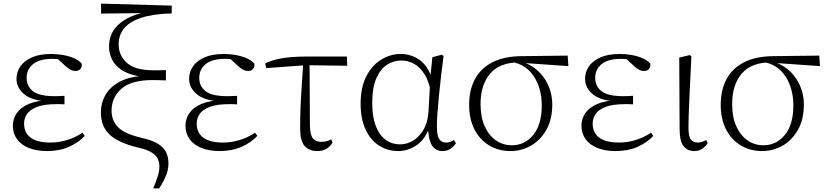

<svg xmlns="http://www.w3.org/2000/svg" viewBox="-20 -820 4568 1060"><path d="M239 14Q182 14 139.5 -3Q97 -20 74 -51.5Q51 -83 51 -125Q51 -164 72.5 -195.5Q94 -227 140 -246.5Q186 -266 259 -267V-259Q161 -262 116 -298Q71 -334 71 -385Q71 -422 92 -453Q113 -484 155.5 -503Q198 -522 262 -522Q295 -522 327 -516.5Q359 -511 386.5 -499.5Q414 -488 431 -469Q434 -450 423.5 -439Q413 -428 398 -428Q383 -428 372 -433.5Q361 -439 344 -453L289 -504L343 -502L347 -485Q322 -490 305 -492.5Q288 -495 268 -495Q198 -495 162.5 -466Q127 -437 127 -390Q127 -344 162 -316.5Q197 -289 282 -289Q293 -289 305.5 -289.5Q318 -290 336 -291V-244Q318 -245 309.5 -245Q301 -245 293 -245Q224 -245 185 -230Q146 -215 129.5 -191Q113 -167 113 -138Q113 -87 149.5 -60Q186 -33 258 -33Q305 -33 350.5 -47Q396 -61 435 -87L448 -70Q414 -33 361 -9.5Q308 14 239 14Z M826 220Q842 182 851 153Q860 124 860 99Q860 77 852 58Q844 39 818.5 22.5Q793 6 740 -6Q632 -32 584.5 -77.5Q537 -123 537 -199Q537 -252 563 -297Q589 -342 644 -370.5Q699 -399 785 -402L784 -395Q715 -400 670 -423Q625 -446 603.5 -482.5Q582 -519 582 -562Q582 -642 641.5 -691Q701 -740 798 -755L790 -741V-748L538 -745V-800L928 -789V-746Q822 -743 757.5 -721Q693 -699 664 -662Q635 -625 635 -576Q635 -513 681 -472.5Q727 -432 826 -432Q838 -432 859 -432Q880 -432 896 -433V-376Q875 -377 855.5 -377.5Q836 -378 823 -378Q705 -378 650.5 -330Q596 -282 596 -210Q596 -152 633.5 -116Q671 -80 762 -59Q824 -45 855.5 -24Q887 -3 898.5 23.5Q910 50 910 82Q910 115 897.5 147Q885 179 859 220Z M1192 14Q1135 14 1092.5 -3Q1050 -20 1027 -51.5Q1004 -83 1004 -125Q1004 -164 1025.5 -195.5Q1047 -227 1093 -246.5Q1139 -266 1212 -267V-259Q1114 -262 1069 -298Q1024 -334 1024 -385Q1024 -422 1045 -453Q1066 -484 1108.5 -503Q1151 -522 1215 -522Q1248 -522 1280 -516.5Q1312 -511 1339.5 -499.5Q1367 -488 1384 -469Q1387 -450 1376.5 -439Q1366 -428 1351 -428Q1336 -428 1325 -433.5Q1314 -439 1297 -453L1242 -504L1296 -502L1300 -485Q1275 -490 1258 -492.5Q1241 -495 1221 -495Q1151 -495 1115.5 -466Q1080 -437 1080 -390Q1080 -344 1115 -316.5Q1150 -289 1235 -289Q1246 -289 1258.5 -289.5Q1271 -290 1289 -291V-244Q1271 -245 1262.5 -245Q1254 -245 1246 -245Q1177 -245 1138 -230Q1099 -215 1082.5 -191Q1066 -167 1066 -138Q1066 -87 1102.5 -60Q1139 -33 1211 -33Q1258 -33 1303.5 -47Q1349 -61 1388 -87L1401 -70Q1367 -33 1314 -9.5Q1261 14 1192 14Z M1450 -444 1444 -470Q1476 -485 1510 -493Q1544 -501 1585 -504.5Q1626 -508 1679 -508H1895L1897 -457L1669 -460ZM1732 14Q1686 14 1661.5 -14.5Q1637 -43 1637 -111Q1637 -170 1639.5 -232.5Q1642 -295 1646.5 -358Q1651 -421 1655 -481H1689L1691 -125Q1693 -71 1709 -54Q1725 -37 1753 -37Q1770 -37 1783.5 -40.5Q1797 -44 1809 -51L1816 -33Q1803 -11 1782 1.5Q1761 14 1732 14Z M2179 14Q2120 14 2072.5 -16.5Q2025 -47 1998 -105.5Q1971 -164 1971 -247Q1971 -340 2003.5 -401Q2036 -462 2086.5 -492Q2137 -522 2191 -522Q2257 -522 2305.5 -482Q2354 -442 2376 -349H2384L2362 -296Q2350 -368 2324 -409.5Q2298 -451 2264.5 -468.5Q2231 -486 2195 -486Q2153 -486 2116.5 -462.5Q2080 -439 2057.5 -387.5Q2035 -336 2035 -253Q2035 -143 2076 -83Q2117 -23 2190 -23Q2224 -23 2258 -42Q2292 -61 2317 -102Q2342 -143 2346 -207L2356 -393L2367 -504L2419 -518L2429 -511Q2422 -461 2415.5 -404.5Q2409 -348 2403.5 -293.5Q2398 -239 2395 -194.5Q2392 -150 2392 -123Q2392 -71 2405 -52Q2418 -33 2442 -33Q2456 -33 2466 -37Q2476 -41 2486 -47L2497 -29Q2485 -10 2466 2Q2447 14 2423 14Q2384 14 2364.5 -17.5Q2345 -49 2342 -128H2354Q2330 -52 2281 -19Q2232 14 2179 14Z M2798 14Q2733 14 2681 -17Q2629 -48 2599.5 -105.5Q2570 -163 2570 -241Q2570 -322 2601.5 -382Q2633 -442 2697.5 -475.5Q2762 -509 2859 -510L3114 -513L3118 -455L2860 -473L2847 -476Q2738 -475 2685.5 -413Q2633 -351 2633 -245Q2633 -174 2656 -123Q2679 -72 2718 -45Q2757 -18 2806 -18Q2877 -18 2924 -75Q2971 -132 2971 -239Q2971 -284 2960 -324.5Q2949 -365 2928 -397.5Q2907 -430 2875.5 -451Q2844 -472 2802 -478L2812 -487Q2861 -484 2901 -463Q2941 -442 2969.5 -408.5Q2998 -375 3013.5 -332.5Q3029 -290 3029 -243Q3029 -161 2996.5 -103.5Q2964 -46 2911.5 -16Q2859 14 2798 14Z M3378 14Q3321 14 3278.5 -3Q3236 -20 3213 -51.5Q3190 -83 3190 -125Q3190 -164 3211.5 -195.5Q3233 -227 3279 -246.5Q3325 -266 3398 -267V-259Q3300 -262 3255 -298Q3210 -334 3210 -385Q3210 -422 3231 -453Q3252 -484 3294.5 -503Q3337 -522 3401 -522Q3434 -522 3466 -516.5Q3498 -511 3525.5 -499.5Q3553 -488 3570 -469Q3573 -450 3562.5 -439Q3552 -428 3537 -428Q3522 -428 3511 -433.5Q3500 -439 3483 -453L3428 -504L3482 -502L3486 -485Q3461 -490 3444 -492.5Q3427 -495 3407 -495Q3337 -495 3301.5 -466Q3266 -437 3266 -390Q3266 -344 3301 -316.5Q3336 -289 3421 -289Q3432 -289 3444.5 -289.5Q3457 -290 3475 -291V-244Q3457 -245 3448.5 -245Q3440 -245 3432 -245Q3363 -245 3324 -230Q3285 -215 3268.5 -191Q3252 -167 3252 -138Q3252 -87 3288.5 -60Q3325 -33 3397 -33Q3444 -33 3489.5 -47Q3535 -61 3574 -87L3587 -70Q3553 -33 3500 -9.5Q3447 14 3378 14Z M3814 14Q3776 14 3754 -13Q3732 -40 3732 -109L3730 -502L3788 -516L3797 -510Q3793 -424 3790 -362.5Q3787 -301 3785 -256.5Q3783 -212 3782 -178Q3781 -144 3781 -114Q3781 -65 3794.5 -49Q3808 -33 3832 -33Q3847 -33 3858 -37.5Q3869 -42 3879 -47L3887 -30Q3878 -14 3859 0Q3840 14 3814 14Z M4187 14Q4122 14 4070 -17Q4018 -48 3988.5 -105.5Q3959 -163 3959 -241Q3959 -322 3990.5 -382Q4022 -442 4086.5 -475.5Q4151 -509 4248 -510L4503 -513L4507 -455L4249 -473L4236 -476Q4127 -475 4074.5 -413Q4022 -351 4022 -245Q4022 -174 4045 -123Q4068 -72 4107 -45Q4146 -18 4195 -18Q4266 -18 4313 -75Q4360 -132 4360 -239Q4360 -284 4349 -324.5Q4338 -365 4317 -397.5Q4296 -430 4264.5 -451Q4233 -472 4191 -478L4201 -487Q4250 -484 4290 -463Q4330 -442 4358.5 -408.5Q4387 -375 4402.5 -332.5Q4418 -290 4418 -243Q4418 -161 4385.5 -103.5Q4353 -46 4300.5 -16Q4248 14 4187 14Z"/></svg>

Font: Noto Serif HK ExtraLight
Style: Regular
Weight: 200
Designer: Ryoko NISHIZUKA 西塚涼子 (kana & ideographs); Frank Grießhammer (Latin, Greek & Cyrillic); Wenlong ZHANG 张文龙 (bopomofo); San
Foundry: Adobe
Version: Version 2.002-H1;hotconv 1.1.0;makeotfexe 2.6.0